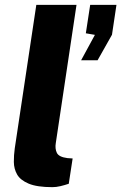

<svg xmlns="http://www.w3.org/2000/svg" viewBox="-20 -763 501 793"><path d="M196.5 10Q133 10 98.5 -4.5Q64 -19 50.8 -42.2Q37.5 -65.5 37.2 -94Q37 -122.5 41 -150.5L130 -743H296L210.5 -172.5Q206.5 -149 214.8 -131.8Q223 -114.5 258.5 -110L280 -108.5L264 -4Q247.5 1.5 229.8 5.8Q212 10 196.5 10ZM315 -514 372 -619 334.5 -625.5 352.5 -743H461L442.5 -619.5L383 -514Z"/></svg>

Font: Public Sans Thin ExtraBold
Style: Italic
Weight: 800
Italic angle: -8°
Version: Version 2.001